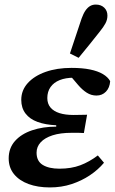

<svg xmlns="http://www.w3.org/2000/svg" viewBox="-20 -806 502 840"><path d="M198 14Q145 14 104.5 -1Q64 -16 41 -44.5Q18 -73 18 -113Q18 -158 45.5 -189Q73 -220 120.5 -236Q168 -252 226 -252V-258Q179 -260 144.5 -272.5Q110 -285 91.5 -309.5Q73 -334 73 -369Q73 -411 101.5 -442.5Q130 -474 179.5 -491.5Q229 -509 293 -509Q340 -509 374 -502Q408 -495 430 -482Q452 -469 462 -451Q460 -422 443.5 -405Q427 -388 402 -388Q379 -388 359.5 -400.5Q340 -413 322 -434L282 -481H374L376 -459Q359 -463 342.5 -464.5Q326 -466 303 -466Q267 -466 241 -455.5Q215 -445 201 -425Q187 -405 187 -377Q187 -352 201 -335.5Q215 -319 240.5 -311Q266 -303 302 -303Q322 -303 334.5 -303.5Q347 -304 361 -304L347 -224Q338 -225 323.5 -225Q309 -225 294 -225Q244 -225 210 -214Q176 -203 158 -183.5Q140 -164 140 -138Q140 -101 167 -84.5Q194 -68 240 -68Q292 -68 331.5 -83Q371 -98 408 -126L435 -94Q409 -63 373 -39Q337 -15 293 -0.5Q249 14 198 14ZM286 -572Q299 -610 311.5 -648.5Q324 -687 337 -725Q345 -747 354 -760Q363 -773 374 -779.5Q385 -786 399 -786Q422 -786 436 -772.5Q450 -759 450 -738Q450 -720 441.5 -704Q433 -688 416 -667Q393 -638 370.5 -610Q348 -582 324 -553Z"/></svg>

Font: Source Serif 4 SemiBold
Style: Italic
Weight: 600
Italic angle: -12°
Designer: Frank Grießhammer
Foundry: Adobe Systems Incorporated
Version: Version 4.004;hotconv 1.0.116;makeotfexe 2.5.65601